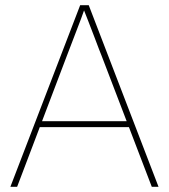

<svg xmlns="http://www.w3.org/2000/svg" viewBox="-20 -720 651 740"><path d="M20 0 289 -700H322L591 0H565L372 -504Q369 -511 361.5 -530.5Q354 -550 343.5 -578Q333 -606 321 -636.5Q309 -667 298 -695L309 -694Q303 -676 292.5 -648Q282 -620 270.5 -590.5Q259 -561 250 -537Q241 -513 237 -503L46 0ZM120 -230 128 -253H485L493 -230Z"/></svg>

Font: Lexend Deca Thin
Style: Regular
Weight: 250
Designer: Bonnie Shaver-Troup, Thomas Jockin
Foundry: Lexend
Version: Version 1.007